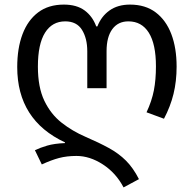

<svg xmlns="http://www.w3.org/2000/svg" viewBox="-20 -566 844 836"><path d="M518 250Q485 187 428 150Q371 113 313 113Q271 113 237 122Q203 131 162 150L132 88Q155 77 185.5 68Q216 59 263 57V54Q55 -43 55 -274Q55 -356 78 -417Q101 -478 146 -512Q191 -546 258 -546Q314 -546 348.5 -520.5Q383 -495 399 -451H404Q421 -495 457 -520.5Q493 -546 546 -546Q613 -546 658 -512Q703 -478 726 -417.5Q749 -357 749 -276Q749 -212 735.5 -157Q722 -102 694 -49L618 -77Q641 -126 650 -172.5Q659 -219 659 -277Q659 -374 628 -423.5Q597 -473 539 -473Q494 -473 469 -439Q444 -405 444 -343V-182H360V-343Q360 -399 337 -436Q314 -473 264 -473Q207 -473 176 -423.5Q145 -374 145 -276Q145 -186 173 -127.5Q201 -69 248 -32Q295 5 353 30Q411 55 454 78.5Q497 102 528.5 133.5Q560 165 585 214Z"/></svg>

Font: Go Noto Current
Style: Regular
Weight: 400
Designer: Monotype Design Team
Foundry: Monotype Imaging Inc.
Version: Version 2.007; ttfautohint (v1.8) -l 8 -r 50 -G 200 -x 14 -D